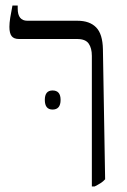

<svg xmlns="http://www.w3.org/2000/svg" viewBox="-20 -667 460 694"><path d="M312 7V-465Q312 -493 300.5 -509.5Q289 -526 259 -526H49Q30 -526 22 -536.5Q14 -547 14 -570Q14 -584 17 -603Q20 -622 25 -647H44V-636Q44 -592 79 -592H260Q304 -592 327.5 -568Q351 -544 352 -489L360 -19Q353 -11 343.5 -5Q334 1 322 7ZM142 -306Q142 -340 170 -340Q199 -340 199 -306Q199 -271 170 -271Q142 -271 142 -306Z"/></svg>

Font: Noto Serif Hebrew SemiCondensed Light
Style: Regular
Weight: 300
Width: 4
Designer: Monotype Design Team
Foundry: Monotype Imaging Inc.
Version: Version 2.004; ttfautohint (v1.8.4.7-5d5b)